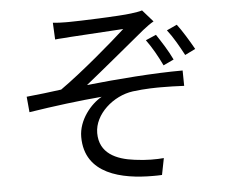

<svg xmlns="http://www.w3.org/2000/svg" viewBox="-55 -831 1110 933"><g transform="rotate(-5 500.0 -364.0)"><path d="M234 -745 238 -663C259 -666 289 -666 314 -669C357 -672 529 -682 572 -685C510 -628 353 -493 246 -418C195 -411 129 -403 76 -398L83 -322C204 -341 331 -357 439 -366C386 -337 323 -263 323 -180C323 3 505 39 653 39C668 39 683 39 698 38L714 -43C679 -40 629 -39 572 -47C482 -58 402 -94 402 -192C402 -284 496 -366 592 -379C653 -387 711 -387 730 -387C767 -387 804 -386 843 -384L842 -459C703 -459 522 -445 373 -429C453 -493 594 -610 669 -672C684 -684 707 -701 722 -709L671 -767C659 -763 640 -760 617 -757C561 -749 355 -742 313 -742H296C274 -742 253 -743 234 -745ZM833 -683 783 -660C812 -623 838 -576 861 -533L912 -558C889 -599 857 -652 833 -683ZM728 -643 677 -621C706 -581 731 -536 752 -492L803 -516C782 -561 751 -608 728 -643Z"/></g></svg>

Font: Spoqa Han Sans Neo
Style: Regular
Weight: 400
Designer: [Spoqa Han Sans Neo] Dong-huui Kim ___ Younghwa Kang ___ Yujin Lee ___ [Noto Sans] Ryoko NISHIZUKA ____ (kana & ideograp
Foundry: Spoqa (http://www.spoqa-han-sans.com)
Version: Version 1.100;hotconv 1.0.109;makeotfexe 2.5.65596